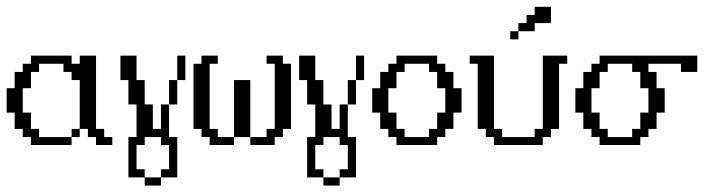

<svg xmlns="http://www.w3.org/2000/svg" viewBox="-20 -435 2136 576"><path d="M194.8 -23.9V-48.3H219.2V-23.9ZM72.8 0V-23.9H48.3V-48.3H23.9V-97.2H0V-170.4H23.9V-219.2H48.3V-243.7H72.8V-268.1H194.8V-243.7H219.2V-268.1H268.1V-48.3H292.5V-23.9H316.9V0H268.1V-23.9H243.7V-48.3H219.2V-194.8H194.8V-219.2H170.4V-243.7H97.2V-219.2H72.8V-170.4H48.3V-97.2H72.8V-48.3H97.2V-23.9H194.8V0Z M414.1 121.6V97.2H462.9V121.6ZM487.3 -121.6V-194.8H511.7V-121.6ZM365.2 97.2V-23.9H389.6V-121.6H365.2V-194.8H341.3V-268.1H389.6V-194.8H414.1V-121.6H438.5V-48.3H462.9V-121.6H487.3V-23.9H511.7V97.2H462.9V72.8H487.3V0H462.9V-23.9H414.1V0H389.6V72.8H414.1V97.2ZM511.7 -194.8V-268.1H536.1V-194.8Z M682.1 -23.9V-194.8H731V-23.9ZM608.9 0V-23.9H584.5V-48.3H560.5V-243.7H584.5V-268.1H633.3V-243.7H608.9V-48.3H633.3V-23.9H682.1V0ZM731 0V-23.9H779.8V-48.3H804.2V-243.7H779.8V-268.1H828.6V-243.7H853V-48.3H828.6V-23.9H804.2V0Z M950.2 121.6V97.2H999V121.6ZM1023.4 -121.6V-194.8H1047.9V-121.6ZM901.4 97.2V-23.9H925.8V-121.6H901.4V-194.8H877.4V-268.1H925.8V-194.8H950.2V-121.6H974.6V-48.3H999V-121.6H1023.4V-23.9H1047.9V97.2H999V72.8H1023.4V0H999V-23.9H950.2V0H925.8V72.8H950.2V97.2ZM1047.9 -194.8V-268.1H1072.3V-194.8Z M1267.1 -23.9V-48.3H1291.5V-97.2H1315.9V-170.4H1291.5V-219.2H1267.1V-243.7H1193.8V-219.2H1169.4V-170.4H1145V-97.2H1169.4V-48.3H1193.8V-23.9ZM1169.4 0V-23.9H1145V-48.3H1120.6V-97.2H1096.7V-170.4H1120.6V-219.2H1145V-243.7H1169.4V-268.1H1291.5V-243.7H1315.9V-219.2H1340.3V-170.4H1364.7V-97.2H1340.3V-48.3H1315.9V-23.9H1291.5V0Z M1461.9 0V-23.9H1437.5V-48.3H1413.1V-243.7H1389.2V-268.1H1461.9V-48.3H1486.3V-23.9H1584V-48.3H1608.4V-268.1H1681.6V-243.7H1657.2V-48.3H1632.8V-23.9H1608.4V0ZM1510.7 -316.9V-341.3H1535.2V-316.9ZM1535.2 -341.3V-365.7H1559.6V-390.1H1584V-414.6H1632.8V-365.7H1584V-341.3Z M1876.5 -23.9V-48.3H1900.9V-97.2H1925.3V-170.4H1900.9V-219.2H1876.5V-243.7H1803.2V-219.2H1778.8V-170.4H1754.4V-97.2H1778.8V-48.3H1803.2V-23.9ZM1778.8 0V-23.9H1754.4V-48.3H1730V-97.2H1706.1V-170.4H1730V-219.2H1754.4V-243.7H1778.8V-268.1H2071.8V-219.2H2022.9V-243.7H1925.3V-219.2H1949.7V-170.4H1974.1V-97.2H1949.7V-48.3H1925.3V-23.9H1900.9V0Z"/></svg>

Font: FS Mondwest Regular
Style: Regular
Weight: 400
Designer: NZWStudios2024
Foundry: https://fontstruct.com
Version: Version 1.0